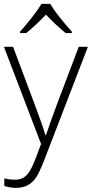

<svg xmlns="http://www.w3.org/2000/svg" viewBox="-20 -731 466 975"><path d="M0 -493.2H46.4L150.4 -216.3Q198.2 -88.9 210.9 -44.4H213.4Q232.4 -103 275.9 -219.2L379.9 -493.2H426.3L205.6 79.6Q178.7 149.4 160.6 174.1Q142.6 198.7 118.2 210.9Q93.8 223.1 59.6 223.1Q33.7 223.1 2 213.4V174.8Q28.3 181.6 58.6 181.6Q81.5 181.6 99.4 170.9Q117.2 160.2 131.3 137.2Q145.5 114.3 164.3 64.7Q183.1 15.1 188.5 0ZM81.5 -569.8Q109.4 -600.6 140.9 -640.9Q172.4 -681.2 190.9 -711.4H235.4Q266.6 -657.2 345.2 -569.8V-563H313.5Q258.3 -608.4 213.4 -656.7Q164.6 -605 113.3 -563H81.5Z"/></svg>

Font: Bpm'online Open Sans Light
Style: Regular
Weight: 300
Foundry: Ascender Corporation
Version: Version 1.10